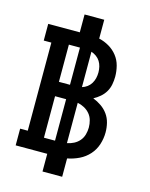

<svg xmlns="http://www.w3.org/2000/svg" viewBox="-137 -929 874 1122"><g transform="rotate(15 300.0 -368.0)"><path d="M232 107V0H41V-101H87V-634H41V-735H232V-843H351V-729Q383 -722 412 -705Q441 -688 461.5 -662Q482 -636 490.5 -603.5Q499 -571 499 -538Q499 -515 494.5 -491Q490 -467 478 -446.5Q466 -426 447.5 -410Q429 -394 408 -383Q434 -373 458 -356.5Q482 -340 498.5 -317Q515 -294 522 -266Q529 -238 529 -209Q529 -172 517.5 -136Q506 -100 481 -72Q456 -44 422 -27.5Q388 -11 351 -4V107ZM189 -424H256V-649H189ZM327 -429Q344 -434 358 -444.5Q372 -455 381 -470Q390 -485 394 -502Q398 -519 398 -536Q398 -554 394 -571Q390 -588 381 -602.5Q372 -617 357.5 -627.5Q343 -638 327 -643ZM256 -86V-337H189V-86ZM327 -90Q348 -94 367.5 -104Q387 -114 401 -130.5Q415 -147 421 -168.5Q427 -190 427 -211Q427 -233 421 -254.5Q415 -276 401 -292.5Q387 -309 367.5 -319.5Q348 -330 327 -334Z"/></g></svg>

Font: Iosevka Plex Etoile
Style: Bold
Weight: 700
Designer: Belleve Invis
Foundry: Belleve Invis
Version: Version 25.1.1; ttfautohint (v1.8.4)